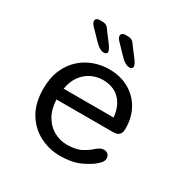

<svg xmlns="http://www.w3.org/2000/svg" viewBox="-158 -812 934 959"><g transform="rotate(30 309.5 -332.5)"><path d="M311.3 10.5Q251.2 10.5 196.7 -17Q142.2 -44.5 108 -99.9Q73.8 -155.3 73.8 -239Q73.8 -302.5 94.2 -349.2Q114.5 -395.8 148.5 -426.6Q182.5 -457.3 224.8 -472.4Q267.2 -487.5 311 -487.5Q376.5 -487.5 425.6 -459.8Q474.7 -432.2 502 -383.6Q529.3 -335 529.3 -271.3Q529.3 -247 518.6 -235.9Q507.8 -224.8 483.3 -224.8H157.3Q160.2 -168.7 182.6 -130.9Q205 -93.2 240.1 -74.1Q275.2 -55 314.7 -55Q367.3 -55 398.7 -72.4Q430 -89.8 450 -108.5Q459.2 -116.5 468.8 -121.4Q478.3 -126.3 489.7 -126.3Q504 -126.3 513 -117.6Q522 -108.8 522 -94.3Q522 -83.3 515.8 -73.9Q509.7 -64.5 498.8 -55.3Q472 -31 426 -10.2Q380 10.5 311.3 10.5ZM161.5 -289.3H449.8Q443.7 -353.8 407.5 -389.8Q371.3 -425.7 310 -425.7Q277.7 -425.7 246.6 -411.2Q215.5 -396.8 192.7 -366.8Q169.8 -336.8 161.5 -289.3ZM246.8 -545.3Q233.7 -545.3 221.3 -552Q209 -558.7 194.8 -573L136 -633.7Q129.2 -640.8 126.3 -647.1Q123.5 -653.3 123.5 -658.7Q123.5 -666.8 129.9 -671.7Q136.3 -676.5 145.7 -676.5H158.7Q177 -676.5 186.3 -670.2Q195.7 -663.8 206.7 -646.3L247.7 -592Q262.8 -569.8 262.8 -559.7Q262.8 -552.8 257.9 -549.1Q253 -545.3 246.8 -545.3ZM394.5 -545.3Q381.2 -545.3 368.7 -552Q356.2 -558.7 342 -573L283.7 -633.7Q271.2 -647.3 271.2 -658.7Q271.2 -666.8 277.5 -671.7Q283.8 -676.5 293.5 -676.5H306.3Q324.3 -676.5 333.8 -670.1Q343.3 -663.7 354.3 -646.3L395.5 -592Q410.3 -570.8 410.3 -559.7Q410.3 -552.8 405.5 -549.1Q400.7 -545.3 394.5 -545.3Z"/></g></svg>

Font: Sono ExtraLight
Style: Regular
Weight: 200
Designer: Tyler Finck
Foundry: Tyler Finck
Version: Version 2.112